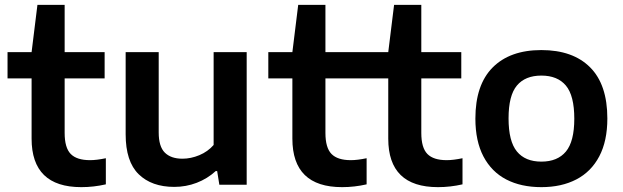

<svg xmlns="http://www.w3.org/2000/svg" viewBox="-20 -760 2562 790"><path d="M415.5 -109V-1.5Q365.5 10 314.5 10Q110 10 110 -189.5V-437.5H11V-545.5H110L134 -740H246V-545.5H410.5V-437.5H246V-213Q246 -152 271 -126.5Q296 -101 350.5 -101Q377.5 -101 415.5 -109Z M497 -207.5V-545.5H633V-215Q633 -157 658.2 -132Q683.5 -107 730.5 -107Q765.5 -107 800.2 -121.5Q835 -136 859 -163.5V-545.5H995V0H882.5L873.5 -56H867.5Q833 -24.5 789.2 -7.8Q745.5 9 697 9Q604 9 550.5 -43.2Q497 -95.5 497 -207.5Z M1488.5 -109V-1.5Q1438.5 10 1387.5 10Q1183 10 1183 -189.5V-437.5H1084V-545.5H1183L1207 -740H1319V-545.5H1483.5V-437.5H1319V-213Q1319 -152 1344 -126.5Q1369 -101 1423.5 -101Q1450.5 -101 1488.5 -109Z M1883 -109V-1.5Q1833 10 1782 10Q1577.5 10 1577.5 -189.5V-437.5H1478.5V-545.5H1577.5L1601.5 -740H1713.5V-545.5H1878V-437.5H1713.5V-213Q1713.5 -152 1738.5 -126.5Q1763.5 -101 1818 -101Q1845 -101 1883 -109Z M1936 -272Q1936 -411 2007.2 -482.5Q2078.5 -554 2207.5 -554Q2337 -554 2408 -483Q2479 -412 2479 -272.5Q2479 -180 2445.8 -116.8Q2412.5 -53.5 2351.5 -21.8Q2290.5 10 2207.5 10Q2124 10 2063.2 -21.5Q2002.5 -53 1969.2 -116.2Q1936 -179.5 1936 -272ZM2343 -271.5Q2343 -366.5 2308.5 -407.8Q2274 -449 2207.5 -449Q2141 -449 2106.8 -408Q2072.5 -367 2072.5 -273Q2072.5 -178.5 2106.8 -136.8Q2141 -95 2207.5 -95Q2274 -95 2308.5 -136.5Q2343 -178 2343 -271.5Z"/></svg>

Font: Encode Sans Semi Expanded SmBd
Style: Regular
Weight: 600
Width: 6
Designer: Multiple Designers
Foundry: Impallari Type
Version: Version 2.000